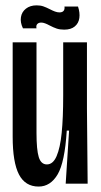

<svg xmlns="http://www.w3.org/2000/svg" viewBox="-20 -686 377 717"><path d="M27.3 -176V-528H116.3V-190Q116.3 -126.3 124.8 -99.2Q133.3 -72 155 -72Q178 -72 191.3 -102.8Q204.7 -133.7 210.3 -189.3Q216 -245 216 -330V-528H304.7V-281L307.3 0H225.3L238 -198.3H229.3Q222 -80 195.2 -34.7Q168.3 10.7 124.3 10.7Q74.3 10.7 50.8 -34.5Q27.3 -79.7 27.3 -176ZM163.7 -591.7Q156 -596 148.3 -598.8Q140.7 -601.7 134 -601.7Q124 -601.7 119 -596Q114 -590.3 116.3 -580.3H65.7Q55 -602.3 58.2 -622Q61.3 -641.7 77 -653.8Q92.7 -666 116.7 -666Q131 -666 141.7 -662.3Q152.3 -658.7 168 -650.7Q176.3 -646.3 185.2 -643Q194 -639.7 202 -639.7Q213 -639.7 217.7 -645.7Q222.3 -651.7 220.7 -661.7H271.3Q279 -638.3 276.3 -618.8Q273.7 -599.3 259.3 -587.3Q245 -575.3 219.7 -575.3Q203.7 -575.3 191.7 -579.3Q179.7 -583.3 163.7 -591.7Z"/></svg>

Font: Bricolage Grotesque 96pt Condensed ExBd
Style: Regular
Weight: 800
Width: 3
Designer: Mathieu Triay
Foundry: Atelier Triay
Version: Version 1.001;Glyphs 3.2 (3207)